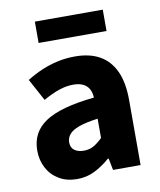

<svg xmlns="http://www.w3.org/2000/svg" viewBox="-80 -749 686 824"><g transform="rotate(-10 263.5 -336.5)"><path d="M190 12Q145 12 111.5 -8Q78 -28 60 -62Q42 -96 42 -138Q42 -218 108 -261.5Q174 -305 321 -320Q320 -342 311.5 -357.5Q303 -373 286 -381.5Q269 -390 243 -390Q212 -390 180 -379Q148 -368 111 -347L59 -443Q91 -463 125 -477.5Q159 -492 195.5 -500Q232 -508 271 -508Q335 -508 378.5 -483.5Q422 -459 445 -409.5Q468 -360 468 -283V0H348L338 -51H334Q302 -23 267 -5.5Q232 12 190 12ZM239 -103Q264 -103 283 -114Q302 -125 321 -144V-228Q269 -221 238.5 -210Q208 -199 195.5 -183.5Q183 -168 183 -149Q183 -126 198.5 -114.5Q214 -103 239 -103ZM128 -592V-685H424V-592Z"/></g></svg>

Font: Source Sans 3 ExtraLight
Style: Bold
Weight: 700
Version: Version 3.052;hotconv 1.1.0;makeotfexe 2.6.0